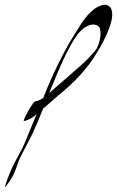

<svg xmlns="http://www.w3.org/2000/svg" viewBox="-76 -547 485 796"><path d="M127.9 -161.1 134.3 -166.5Q163.6 -192.9 193.4 -218.3Q229 -249 263.7 -279.8Q293.5 -306.2 318.4 -337.4Q320.8 -339.8 324.7 -345.7L326.2 -347.7L328.1 -353Q340.8 -381.8 340.8 -408.2Q340.8 -417.5 337.9 -429.2Q335 -440.9 317.4 -444.8L311.5 -445.3Q287.1 -445.3 259.3 -419.9Q252.4 -413.1 249.5 -409.2Q248 -407.7 247.1 -406.5Q246.1 -405.3 246.1 -404.8L230 -380.9V-380.4Q229.5 -380.4 229.5 -379.9L229 -379.4Q224.1 -371.6 223.4 -370.1Q222.7 -368.7 221.7 -367.7L212.9 -351.6Q210 -346.7 207 -340.3Q206.5 -340.3 206.5 -340.1Q206.5 -339.8 206.1 -339.4V-338.4Q198.7 -325.7 192.4 -311.5Q190.9 -309.1 190.9 -308.1L186.5 -299.3Q155.3 -230.5 127.9 -161.1ZM-55.7 228.5V226.6Q-34.7 158.2 1.5 96.2L2.9 92.8L8.8 82.5L11.7 76.7L18.6 63.5Q18.6 63 19.3 61.8Q20 60.5 20.8 57.9Q21.5 55.2 22.5 55.2Q45.9 0 75.2 -72.3L75.7 -73.2Q52.2 -51.8 22 -44.4V-44.9Q22 -46.9 24.9 -54.7L26.4 -58.6V-58.1Q39.6 -87.9 59.6 -116.2L60.5 -117.7Q65.4 -125.5 69.3 -126.5Q87.4 -129.9 103 -140.6Q165.5 -297.9 235.8 -409.2L243.7 -421.4Q288.1 -498 331.5 -520Q347.2 -527.3 357.9 -527.3Q363.3 -527.3 368.2 -525.9Q384.8 -519 387.7 -501.5Q389.2 -494.1 389.2 -486.3Q389.2 -464.4 377.9 -433.6Q356.9 -377.4 324.7 -327.1Q270.5 -234.9 161.1 -147.5L102.5 -96.2Q81.5 -42.5 57.6 9.3Q37.6 49.3 16.6 88.9L6.8 108.4L3.4 116.2Q3.4 116.7 2.9 117.2Q2.4 117.7 2.4 118.7Q1.5 121.6 1 122.1L-8.3 148.4Q-20 185.1 -50.3 224.1Q-54.7 228.5 -55.7 228.5Z"/></svg>

Font: Terrible Cursive
Style: Regular
Weight: 400
Designer: GGBotNet
Foundry: GGBotNet
Version: 1.00